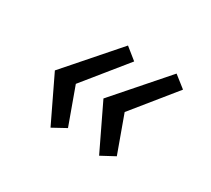

<svg xmlns="http://www.w3.org/2000/svg" viewBox="-85 -625 730 664"><g transform="rotate(30 280.0 -293.0)"><path d="M364 -103 278 -282 454 -483 501 -446 365 -278 418 -132ZM170 -103 84 -282 260 -483 306 -446 170 -278 223 -132Z"/></g></svg>

Font: Ubuntu Sans Mono
Style: Italic
Weight: 400
Italic angle: -13.5°
Monospace: yes
Designer: Dalton Maag Ltd
Foundry: Dalton Maag Ltd
Version: Version 1.006